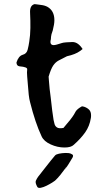

<svg xmlns="http://www.w3.org/2000/svg" viewBox="-20 -715 512 932"><path d="M293 1Q259 1 226 -14Q193 -29 182 -53Q151 -119 126 -219Q122 -233 119.5 -255Q117 -277 115 -307L112 -343Q110 -366 112 -378Q114 -390 75 -393Q60 -395 60 -412Q70 -443 90 -449Q109 -454 114 -473Q119 -492 122 -513Q127 -544 127.5 -579Q128 -614 126 -653Q124 -689 148 -695L157 -694Q161 -693 179 -691Q197 -689 210 -682Q244 -663 244 -617Q244 -607 242 -595Q240 -583 236 -567L230 -549Q227 -536 227 -525Q219 -496 241 -496Q250 -496 280 -506Q284 -508 301 -509.5Q318 -511 332 -511Q359 -511 381 -477L368 -467Q346 -451 305 -442Q281 -430 265 -421.5Q249 -413 238 -396.5Q227 -380 216 -343Q216 -338 217.5 -323Q219 -308 221 -283L226 -243Q230 -206 233.5 -178Q237 -150 240 -133Q242 -125 244.5 -114Q247 -103 256.5 -96.5Q266 -90 288 -94Q308 -117 320.5 -133Q333 -149 339 -159Q340 -162 348 -175Q356 -187 378 -199L388 -197Q403 -192 412.5 -182.5Q422 -173 422 -155Q422 -145 421 -142Q415 -103 393.5 -72.5Q372 -42 338 -12Q325 1 293 1ZM161 192Q150 172 154 162.5Q158 153 165 143Q185 118 205 92Q225 66 247 40Q252 34 266.5 31Q281 28 297.5 27.5Q314 27 324 31Q334 35 334.5 40Q335 45 332 50Q323 66 313.5 80.5Q304 95 295 109Q305 92 303.5 93.5Q302 95 293.5 107Q285 119 272.5 134.5Q260 150 247 162Q245 164 233 171.5Q221 179 206 186.5Q191 194 178 196.5Q165 199 161 192Z"/></svg>

Font: Mansalva
Style: Regular
Weight: 400
Designer: Carolina Short
Foundry: Carolina Short
Version: Version 2.112; ttfautohint (v1.8.4.7-5d5b)